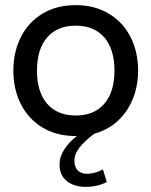

<svg xmlns="http://www.w3.org/2000/svg" viewBox="-20 -520 590 748"><path d="M270 106Q270 131 283 144Q296 157 318 157Q350 157 381 140L396 189Q360 208 313 208Q269 208 240.5 185.5Q212 163 212 122Q212 90 231.5 60.5Q251 31 280 10H275Q200 10 145 -23.5Q90 -57 61 -115Q32 -173 32 -245Q32 -317 61 -375Q90 -433 145 -466.5Q200 -500 275 -500Q349 -500 404.5 -466.5Q460 -433 489 -375Q518 -317 518 -245Q518 -155 472.5 -88Q427 -21 347 1Q309 30 289.5 55Q270 80 270 106ZM275 -70Q347 -70 386.5 -116Q426 -162 426 -245Q426 -328 386.5 -374Q347 -420 275 -420Q203 -420 163.5 -374Q124 -328 124 -245Q124 -162 163.5 -116Q203 -70 275 -70Z"/></svg>

Font: Cabin
Style: Regular
Weight: 400
Designer: Pablo Impallari
Foundry: Pablo Impallari. http://www.impallari.com Igino Marini. http://www.ikern.com
Version: Version 2.200